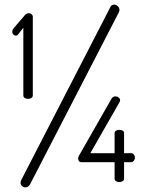

<svg xmlns="http://www.w3.org/2000/svg" viewBox="-20 -788 629 831"><path d="M49 -634Q42 -634 37.5 -639Q33 -644 33 -651Q33 -655 35.5 -660Q38 -665 41 -668L90 -725Q98 -731 105 -731Q111 -731 116.5 -726.5Q122 -722 122 -716V-375Q122 -368 116 -364Q110 -360 102 -360Q93 -360 87 -364Q81 -368 81 -375V-668L59 -640Q55 -634 49 -634ZM497 -745Q497 -740 494 -734L110 10Q107 16 101.5 19.5Q96 23 90 23Q82 23 75.5 17Q69 11 69 4Q69 -3 71 -7L458 -758Q460 -763 464.5 -765.5Q469 -768 474 -768Q482 -768 489.5 -761.5Q497 -755 497 -745ZM318 -102Q319 -107 320 -111L461 -358Q467 -371 480 -371Q487 -371 493.5 -366Q500 -361 500 -354Q499 -351 498 -347L371 -125H476V-212Q476 -219 482 -222.5Q488 -226 496 -226Q505 -226 511 -222.5Q517 -219 517 -212V-125H548Q555 -125 559.5 -119Q564 -113 564 -105Q564 -98 559 -92Q554 -86 548 -86H517V-15Q517 -8 511 -4Q505 0 496 0Q488 0 482 -4Q476 -8 476 -15V-86H333Q326 -86 322 -90.5Q318 -95 318 -102Z"/></svg>

Font: Dosis
Style: Regular
Weight: 400
Designer: Edgar Tolentino, Pablo Impallari, Igino Marini
Foundry: Edgar Tolentino, Pablo Impallari, Igino Marini
Version: Version 1.007;Glyphs 3.1.1 (3134)